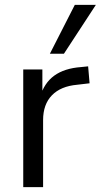

<svg xmlns="http://www.w3.org/2000/svg" viewBox="-20 -773 416 793"><path d="M76 0V-486H155V-371H145Q162 -430 204 -460.5Q246 -491 315 -496L344 -499L350 -429L299 -423Q231 -417 194.5 -379.5Q158 -342 158 -277V0ZM186 -551 289 -753H376L244 -551Z"/></svg>

Font: NunitoSans1
Style: Book
Weight: 400
Designer: Vernon Adams
Foundry: Vernon Adams
Version: Version 3.101;gftools[0.9.27]